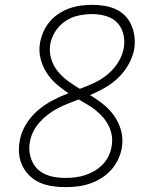

<svg xmlns="http://www.w3.org/2000/svg" viewBox="-20 -763 640 791"><path d="M249 8Q222 8 195.5 4Q169 0 145.5 -10Q122 -20 103.5 -37.5Q85 -55 73.5 -77.5Q62 -100 59 -126.5Q56 -153 61 -181Q66 -215 85.5 -248Q105 -281 133.5 -306Q162 -331 195 -348.5Q228 -366 262 -379Q236 -396 212.5 -416.5Q189 -437 172 -463.5Q155 -490 147 -522Q139 -554 145 -587Q149 -610 159 -632.5Q169 -655 185 -674Q201 -693 222.5 -707Q244 -721 267 -729Q290 -737 313.5 -740Q337 -743 360 -743Q386 -743 410.5 -739Q435 -735 457 -725Q479 -715 495.5 -698Q512 -681 521.5 -659Q531 -637 534 -612Q537 -587 533 -561Q527 -529 510 -498.5Q493 -468 468 -443.5Q443 -419 413 -402Q383 -385 351 -371Q380 -354 406 -333Q432 -312 451 -285Q470 -258 479 -224.5Q488 -191 482 -155Q478 -130 466.5 -106Q455 -82 437.5 -62.5Q420 -43 396.5 -28.5Q373 -14 348.5 -6Q324 2 299 5Q274 8 249 8ZM309 -397Q339 -408 369 -422Q399 -436 424.5 -457.5Q450 -479 467.5 -507.5Q485 -536 490 -566Q495 -595 488 -623Q481 -651 462.5 -670Q444 -689 416.5 -697Q389 -705 359 -705Q332 -705 303.5 -699Q275 -693 250 -676.5Q225 -660 208.5 -634.5Q192 -609 187 -581Q182 -550 191 -520.5Q200 -491 218.5 -468.5Q237 -446 260.5 -429Q284 -412 309 -397ZM250 -30Q270 -30 290.5 -32.5Q311 -35 331 -41.5Q351 -48 369.5 -59Q388 -70 403.5 -86Q419 -102 428 -121.5Q437 -141 440 -161Q444 -183 440.5 -204.5Q437 -226 427.5 -245Q418 -264 404.5 -279.5Q391 -295 375 -308Q359 -321 340.5 -332Q322 -343 305 -353H304Q283 -345 261 -336.5Q239 -328 218 -317Q197 -306 178 -291.5Q159 -277 142.5 -258.5Q126 -240 116 -219Q106 -198 103 -176Q99 -155 102 -134.5Q105 -114 113.5 -96Q122 -78 136 -65Q150 -52 169 -44Q188 -36 208 -33Q228 -30 250 -30Z"/></svg>

Font: Iosevka Extralight Extended
Style: Italic
Weight: 200
Width: 7
Italic angle: -9°
Monospace: yes
Designer: Belleve Invis
Foundry: Belleve Invis
Version: Version 32.5.0; ttfautohint (v1.8.4)